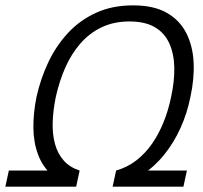

<svg xmlns="http://www.w3.org/2000/svg" viewBox="-73 -696 757 716"><path d="M211 0Q156 -12 121 -43Q86 -74 69 -119.5Q52 -165 51.5 -219.5Q51 -274 63 -334Q78 -402 107 -463.5Q136 -525 180.5 -573Q225 -621 285.5 -648.5Q346 -676 423 -676Q500 -676 548.5 -648.5Q597 -621 621.5 -573Q646 -525 649 -463.5Q652 -402 637 -334Q625 -274 600.5 -219.5Q576 -165 540 -120Q504 -75 456 -43.5Q408 -12 347 0L360 -60Q402 -72 435.5 -98Q469 -124 494 -160Q519 -196 537 -240.5Q555 -285 565 -334Q578 -393 577 -444Q576 -495 558.5 -534Q541 -573 504.5 -594.5Q468 -616 410 -616Q352 -616 306.5 -594.5Q261 -573 227 -534Q193 -495 170.5 -444Q148 -393 135 -334Q125 -285 123.5 -240.5Q122 -196 132 -159.5Q142 -123 164.5 -97.5Q187 -72 224 -60ZM-53 0 -40 -60H224L211 0ZM347 0 360 -60H624L611 0Z"/></svg>

Font: Epunda Sans Light
Style: Italic
Weight: 300
Italic angle: -12.0243°
Designer: Simon Atzbach
Foundry: typofactur
Version: Version 2.204